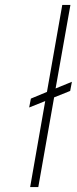

<svg xmlns="http://www.w3.org/2000/svg" viewBox="-20 -757 311 777"><path d="M102 0 163 -348 98 -322 105 -358 170 -385 232 -737H265L205 -399L271 -426L264 -389L199 -363L135 0Z"/></svg>

Font: Tomorrow ExtraLight
Style: Italic
Weight: 275
Italic angle: -10°
Designer: Tony de Marco, Monica Rizzolli
Foundry: Just in Type
Version: Version 2.002